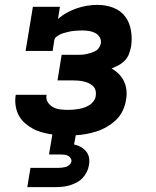

<svg xmlns="http://www.w3.org/2000/svg" viewBox="-20 -548 640 788"><path d="M92 220 105 141H220Q227 141 235 140Q243 139 250.5 137Q258 135 264.5 129Q271 123 273 116Q274 108 270 101.5Q266 95 259.5 91.5Q253 88 245 87Q237 86 229 86H181L195 4Q175 1 154 -4.5Q133 -10 115.5 -19.5Q98 -29 82.5 -42.5Q67 -56 57.5 -73.5Q48 -91 44.5 -112Q41 -133 44 -155L45 -159H171V-158Q168 -141 176.5 -128Q185 -115 198 -108Q211 -101 227 -99Q243 -97 259 -97H260Q271 -97 282 -98Q293 -99 304.5 -101Q316 -103 327 -107Q338 -111 348 -117.5Q358 -124 365 -134Q372 -144 373 -155Q375 -167 372 -177.5Q369 -188 361.5 -195Q354 -202 344.5 -206.5Q335 -211 324 -213.5Q313 -216 302 -217Q291 -218 280 -218H216L233 -323H297Q306 -323 315.5 -323.5Q325 -324 334.5 -326Q344 -328 353.5 -331Q363 -334 372 -339Q381 -344 386.5 -352.5Q392 -361 394 -370Q396 -384 389 -395.5Q382 -407 370 -413Q358 -419 344.5 -421Q331 -423 317 -423Q310 -423 302 -422.5Q294 -422 286 -421.5Q278 -421 270.5 -419.5Q263 -418 255.5 -416Q248 -414 240.5 -412Q233 -410 225.5 -406Q218 -402 211.5 -397Q205 -392 203 -384L196 -339H85L115 -520H226L218 -470Q235 -485 255 -496Q275 -507 295.5 -514Q316 -521 337.5 -524.5Q359 -528 380 -528Q414 -528 444.5 -516.5Q475 -505 493.5 -480.5Q512 -456 517.5 -423Q523 -390 518 -357Q515 -342 509.5 -327Q504 -312 492.5 -300Q481 -288 467 -280.5Q453 -273 438 -267Q454 -258 467.5 -244.5Q481 -231 489 -214Q497 -197 499 -177.5Q501 -158 497 -137Q494 -116 484 -94.5Q474 -73 457 -56.5Q440 -40 419.5 -28Q399 -16 377.5 -9Q356 -2 334 2Q312 6 291 7L284 45Q299 48 311.5 55Q324 62 333.5 73.5Q343 85 345.5 99.5Q348 114 345 130Q343 144 336 158Q329 172 318.5 183Q308 194 293.5 201.5Q279 209 265 213Q251 217 236 218.5Q221 220 207 220Z"/></svg>

Font: Iosevka Etoile Extrabold
Style: Italic
Weight: 800
Italic angle: -9°
Designer: Belleve Invis
Foundry: Belleve Invis
Version: Version 22.1.2; ttfautohint (v1.8.4)